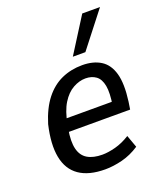

<svg xmlns="http://www.w3.org/2000/svg" viewBox="-138 -833 794 934"><g transform="rotate(-20 258.5 -366.5)"><path d="M246 9Q161 9 111.5 -25.5Q62 -60 49 -127.5Q36 -195 59 -293Q82 -368 119 -415Q156 -462 205 -484Q254 -506 312 -506Q369 -506 407.5 -482Q446 -458 461 -405Q476 -352 464 -262L458 -223H123L134 -289H404L384 -267Q395 -334 388 -371Q381 -408 359 -424Q337 -440 305 -440Q273 -440 240.5 -422Q208 -404 183.5 -364.5Q159 -325 147 -259L143 -238Q132 -175 141.5 -136.5Q151 -98 180.5 -80.5Q210 -63 257 -63Q287 -63 325 -73Q363 -83 401 -107L424 -43Q380 -14 333.5 -2.5Q287 9 246 9ZM284 -560 399 -742H491L349 -560Z"/></g></svg>

Font: Nunito Sans 7pt Condensed Medium
Style: Italic
Weight: 500
Width: 3
Italic angle: -9°
Designer: Vernon Adams
Foundry: Vernon Adams
Version: Version 3.101;gftools[0.9.27]